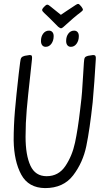

<svg xmlns="http://www.w3.org/2000/svg" viewBox="-20 -954 520 984"><path d="M236 -923Q228 -930 222 -930Q218 -930 214 -926.5Q210 -923 205 -918Q204 -917 200 -912Q196 -907 196 -903Q196 -897 206 -888Q230 -866 278 -817Q288 -809 293 -809Q296 -809 303 -814Q363 -869 392 -890Q405 -899 405 -905Q405 -909 397 -920Q392 -926 388 -930Q384 -934 380 -934Q376 -934 367 -928L320 -897L292 -878ZM255 -769Q255 -746 243.5 -730Q232 -714 214 -714Q203 -714 196.5 -722Q190 -730 190 -744Q190 -767 201.5 -782Q213 -797 231 -797Q242 -797 248.5 -789.5Q255 -782 255 -769ZM384 -769Q384 -746 372.5 -730Q361 -714 343 -714Q332 -714 325.5 -722Q319 -730 319 -744Q319 -767 330.5 -782Q342 -797 360 -797Q371 -797 377.5 -789.5Q384 -782 384 -769ZM406 -569 410 -633Q411 -653 415 -659Q419 -665 431 -668Q453 -672 457 -672Q466 -672 469 -667.5Q472 -663 471 -651Q464 -530 455 -430Q440 -291 422.5 -206Q405 -121 355 -55.5Q305 10 211 10Q126 9 89 -59Q52 -127 50 -234Q50 -310 56.5 -386Q63 -462 76 -576Q79 -595 83 -633Q85 -653 90 -659Q95 -665 107 -668Q129 -672 132 -672Q141 -672 143 -667.5Q145 -663 144 -651L135 -567Q123 -461 117 -392Q111 -323 111 -253Q111 -159 136 -105Q161 -51 219 -51Q280 -51 315 -103Q350 -155 364.5 -223Q379 -291 390 -386L394 -420Q401 -473 406 -569Z"/></svg>

Font: Farsan
Style: Regular
Weight: 400
Version: Version 1.001g;PS 1.001;hotconv 1.0.86;makeotf.lib2.5.63406 